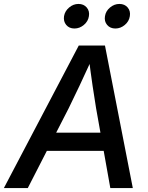

<svg xmlns="http://www.w3.org/2000/svg" viewBox="-48 -960 757 980"><path d="M-28.3 0 354 -727.5H487.8L629.9 0H515.1L442.4 -407.7Q434.1 -457 424.6 -522Q415 -586.9 403.3 -679.7H430.7Q389.2 -588.9 358.6 -523.9Q328.1 -459 302.7 -407.7L93.8 0ZM147 -189.9 162.1 -282.7H532.7L517.6 -189.9ZM541 -814.5Q514.2 -814.5 498.8 -832.8Q483.4 -851.1 487.8 -877.4Q491.7 -903.3 513.4 -921.6Q535.2 -939.9 561.5 -939.9Q588.4 -939.9 603.8 -921.6Q619.1 -903.3 614.7 -877.4Q610.8 -851.1 589.1 -832.8Q567.4 -814.5 541 -814.5ZM332 -814.5Q305.2 -814.5 290 -832.8Q274.9 -851.1 278.8 -877.4Q283.2 -903.3 304.7 -921.6Q326.2 -939.9 352.5 -939.9Q379.4 -939.9 394.8 -921.6Q410.2 -903.3 405.8 -877.4Q401.9 -851.1 380.1 -832.8Q358.4 -814.5 332 -814.5Z"/></svg>

Font: Inter 24pt Medium
Style: Italic
Weight: 500
Italic angle: -9.3988°
Designer: Rasmus Andersson
Foundry: rsms
Version: Version 4.001;git-66647c0bb